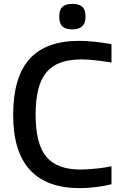

<svg xmlns="http://www.w3.org/2000/svg" viewBox="-20 -962 634 992"><path d="M354 -810Q319 -810 302.5 -825.5Q286 -841 286 -876Q286 -911 302.5 -926.5Q319 -942 354 -942Q389 -942 405.5 -926.5Q422 -911 422 -876Q422 -810 354 -810ZM393 10Q48 10 48 -368Q48 -563 132.5 -657Q217 -751 389 -751Q424 -751 466.5 -746.5Q509 -742 556 -734V-639Q505 -647 468.5 -651Q432 -655 402 -655Q339 -655 294 -639Q249 -623 220 -588.5Q191 -554 177.5 -499.5Q164 -445 164 -369Q164 -219 219 -152.5Q274 -86 396 -86Q412 -86 433.5 -87.5Q455 -89 477.5 -91Q500 -93 520.5 -96.5Q541 -100 556 -103V-10Q521 -1 476 4.5Q431 10 393 10Z"/></svg>

Font: Encode Sans Normal
Style: Medium
Weight: 500
Designer: Pablo Impallari, Andres Torresi
Foundry: Pablo Impallari, Andres Torresi
Version: Version 1.000; ttfautohint (v1.00) -l 8 -r 50 -G 200 -x 14 -